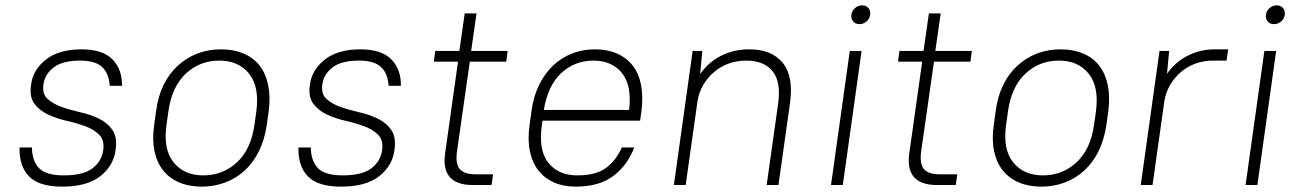

<svg xmlns="http://www.w3.org/2000/svg" viewBox="-20 -690 4847 716"><path d="M212 6Q125 6 88 -32.5Q51 -71 53 -140H99Q100 -89 126 -62.5Q152 -36 218 -36Q290 -36 324.5 -62Q359 -88 365 -130Q370 -167 350.5 -187Q331 -207 298.5 -219Q266 -231 228.5 -239.5Q191 -248 159 -263Q127 -278 108 -303.5Q89 -329 96 -375Q103 -430 151.5 -468Q200 -506 284 -506Q363 -506 399.5 -468.5Q436 -431 435 -370H389Q387 -414 362 -439Q337 -464 278 -464Q213 -464 180 -438.5Q147 -413 142 -375Q137 -340 157 -321.5Q177 -303 209 -291.5Q241 -280 279 -271.5Q317 -263 349 -247.5Q381 -232 399.5 -205Q418 -178 411 -130Q403 -71 353.5 -32.5Q304 6 212 6Z M732 6Q685 6 648.5 -9.5Q612 -25 588.5 -54.5Q565 -84 556 -127Q547 -170 555 -225L562 -275Q569 -330 590 -373Q611 -416 643.5 -445.5Q676 -475 716.5 -490.5Q757 -506 804 -506Q851 -506 888 -490.5Q925 -475 948 -445.5Q971 -416 980 -373Q989 -330 982 -275L975 -225Q967 -170 946 -127Q925 -84 893 -54.5Q861 -25 820 -9.5Q779 6 732 6ZM738 -36Q811 -36 863.5 -84.5Q916 -133 929 -225L936 -275Q948 -366 909 -415Q870 -464 798 -464Q725 -464 673 -415.5Q621 -367 608 -275L601 -225Q588 -134 627 -85Q666 -36 738 -36Z M1252 6Q1165 6 1128 -32.5Q1091 -71 1093 -140H1139Q1140 -89 1166 -62.5Q1192 -36 1258 -36Q1330 -36 1364.5 -62Q1399 -88 1405 -130Q1410 -167 1390.5 -187Q1371 -207 1338.5 -219Q1306 -231 1268.5 -239.5Q1231 -248 1199 -263Q1167 -278 1148 -303.5Q1129 -329 1136 -375Q1143 -430 1191.5 -468Q1240 -506 1324 -506Q1403 -506 1439.5 -468.5Q1476 -431 1475 -370H1429Q1427 -414 1402 -439Q1377 -464 1318 -464Q1253 -464 1220 -438.5Q1187 -413 1182 -375Q1177 -340 1197 -321.5Q1217 -303 1249 -291.5Q1281 -280 1319 -271.5Q1357 -263 1389 -247.5Q1421 -232 1439.5 -205Q1458 -178 1451 -130Q1443 -71 1393.5 -32.5Q1344 6 1252 6Z M1603 -500H1693L1713 -640H1757L1737 -500H1873L1868 -460H1732L1684 -124Q1678 -79 1694.5 -59.5Q1711 -40 1753 -40H1819L1813 0H1743Q1623 0 1640 -119L1688 -460H1598Z M2127 6Q2081 6 2046 -9.5Q2011 -25 1988 -54Q1965 -83 1956 -126Q1947 -169 1955 -225L1962 -275Q1969 -330 1990.5 -373.5Q2012 -417 2043 -446Q2074 -475 2113.5 -490.5Q2153 -506 2199 -506Q2245 -506 2280.5 -490.5Q2316 -475 2339 -446Q2362 -417 2370.5 -373.5Q2379 -330 2372 -275L2367 -240H2003L2001 -225Q1987 -131 2024.5 -83.5Q2062 -36 2133 -36Q2202 -36 2239.5 -63.5Q2277 -91 2299 -140H2345Q2321 -75 2268 -34.5Q2215 6 2127 6ZM2193 -464Q2123 -464 2073 -417.5Q2023 -371 2008 -280H2326Q2337 -371 2299.5 -417.5Q2262 -464 2193 -464Z M2563 -500H2599L2591 -414Q2622 -458 2669 -482Q2716 -506 2774 -506Q2858 -506 2899 -455.5Q2940 -405 2926 -305L2883 0H2839L2882 -305Q2893 -385 2861 -424.5Q2829 -464 2763 -464Q2728 -464 2697.5 -453Q2667 -442 2643 -421.5Q2619 -401 2602.5 -373Q2586 -345 2581 -312L2537 0H2493Z M3149 -500H3193L3123 0H3079ZM3185 -600Q3170 -600 3161.5 -610Q3153 -620 3155 -635Q3157 -650 3168.5 -660Q3180 -670 3195 -670Q3210 -670 3218.5 -660Q3227 -650 3225 -635Q3223 -620 3211.5 -610Q3200 -600 3185 -600Z M3334 -500H3424L3444 -640H3488L3468 -500H3604L3599 -460H3463L3415 -124Q3409 -79 3425.5 -59.5Q3442 -40 3484 -40H3550L3544 0H3474Q3354 0 3371 -119L3419 -460H3329Z M3863 6Q3816 6 3779.5 -9.5Q3743 -25 3719.5 -54.5Q3696 -84 3687 -127Q3678 -170 3686 -225L3693 -275Q3700 -330 3721 -373Q3742 -416 3774.5 -445.5Q3807 -475 3847.5 -490.5Q3888 -506 3935 -506Q3982 -506 4019 -490.5Q4056 -475 4079 -445.5Q4102 -416 4111 -373Q4120 -330 4113 -275L4106 -225Q4098 -170 4077 -127Q4056 -84 4024 -54.5Q3992 -25 3951 -9.5Q3910 6 3863 6ZM3869 -36Q3942 -36 3994.5 -84.5Q4047 -133 4060 -225L4067 -275Q4079 -366 4040 -415Q4001 -464 3929 -464Q3856 -464 3804 -415.5Q3752 -367 3739 -275L3732 -225Q3719 -134 3758 -85Q3797 -36 3869 -36Z M4304 -500H4340L4332 -415Q4362 -458 4408.5 -482Q4455 -506 4510 -506H4560L4554 -464H4504Q4469 -464 4438.5 -453Q4408 -442 4384 -421.5Q4360 -401 4343.5 -373Q4327 -345 4322 -312L4278 0H4234Z M4695 -500H4739L4669 0H4625ZM4731 -600Q4716 -600 4707.5 -610Q4699 -620 4701 -635Q4703 -650 4714.5 -660Q4726 -670 4741 -670Q4756 -670 4764.5 -660Q4773 -650 4771 -635Q4769 -620 4757.5 -610Q4746 -600 4731 -600Z"/></svg>

Font: Retni Sans Light
Style: Italic
Weight: 300
Italic angle: -8°
Designer: Vitaly Kuzmin
Foundry: ParaType Ltd.
Version: Version 1.00;June 10, 2019;FontCreator 11.5.0.2425 64-bit; t